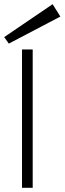

<svg xmlns="http://www.w3.org/2000/svg" viewBox="-48 -896 308 916"><path d="M57 0V-660H108V0ZM-6 -688 -28 -719 203 -876 240 -817Z"/></svg>

Font: Lil Grotesk Light
Style: Regular
Weight: 300
Designer: Bastien Sozeau
Foundry: NBR — Bastien Sozeau
Version: Version 3.003; ttfautohint (v1.8.4.7-5d5b);gftools[0.9.33]